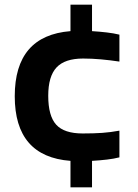

<svg xmlns="http://www.w3.org/2000/svg" viewBox="-20 -680 590 820"><path d="M281 7Q43 -11 43 -269Q43 -528 281 -547V-660H373V-547Q405 -545 435.5 -541.5Q466 -538 490 -532V-417Q450 -423 411 -426.5Q372 -430 335 -430Q257 -430 221.5 -392Q186 -354 186 -271Q186 -185 220 -147.5Q254 -110 333 -110Q381 -110 416.5 -112.5Q452 -115 490 -122V-8Q467 -2 437 1.5Q407 5 373 7V120H281Z"/></svg>

Font: Encode Sans Wide
Style: SemiBold
Weight: 600
Designer: Pablo Impallari, Andres Torresi
Foundry: Pablo Impallari, Andres Torresi
Version: Version 1.000; ttfautohint (v1.00) -l 8 -r 50 -G 200 -x 14 -